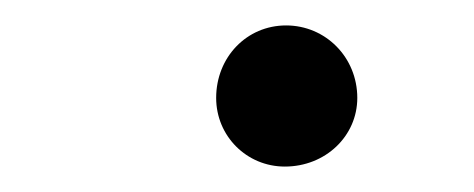

<svg xmlns="http://www.w3.org/2000/svg" viewBox="-20 -461 373 151"><path d="M261 -384C261 -416 236 -441 205 -441C174 -441 150 -416 150 -384C150 -354 174 -330 204 -330C236 -330 261 -354 261 -384Z"/></svg>

Font: XITS
Style: Italic
Weight: 400
Italic angle: -16.33°
Designer: MicroPress Inc., with final additions and corrections provided by Coen Hoffman, Elsevier (retired)
Version: Version 1.302